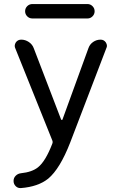

<svg xmlns="http://www.w3.org/2000/svg" viewBox="-20 -748 602 974"><path d="M144.5 -654.3Q128.9 -654.3 118.2 -665Q107.4 -675.8 107.4 -690.9Q107.4 -706.1 118.2 -716.8Q128.9 -727.5 144.5 -727.5H423.8Q438.5 -727.5 449.2 -716.8Q460 -706.1 460 -690.9Q460 -675.8 449.2 -665Q438.5 -654.3 423.8 -654.3ZM290 -141.6Q291 -139.6 293.9 -139.6Q296.9 -139.6 296.9 -141.6L428.7 -503.9Q435.5 -523.4 452.6 -535.2Q469.7 -546.9 490.2 -546.9Q506.8 -546.9 516.6 -533.2Q522.5 -524.4 522.5 -515.6Q522.5 -509.8 519.5 -503.9L335.9 -24.4Q284.2 108.4 224.6 158.2Q173.8 199.2 85.9 206.1Q84 206.1 83 206.1Q69.3 206.1 59.6 196.3Q48.8 185.5 48.8 169.9Q48.8 154.3 59.6 143.6Q70.3 132.8 85.9 130.9Q142.6 125 172.9 100.6Q210.9 70.3 245.1 -18.6Q249 -27.3 245.1 -36.1L57.6 -502.9Q54.7 -508.8 54.7 -515.6Q54.7 -524.4 60.5 -533.2Q70.3 -546.9 87.9 -546.9Q108.4 -546.9 126.5 -534.7Q144.5 -522.5 151.4 -502.9Z"/></svg>

Font: Gen Jyuu GothicX Regular
Style: Regular
Weight: 400
Designer: [Source Han Sans]
Ryoko NISHIZUKA  (kana & ideographs); Paul D. Hunt (Latin, Greek & Cyrillic); Wenlong ZHANG  (bopomofo
Version: Version 1.002.20150607